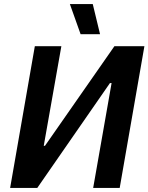

<svg xmlns="http://www.w3.org/2000/svg" viewBox="-20 -928 733 948"><path d="M30 0H164L523 -518H531L440 0H571L693 -700H545L202 -208H196L283 -700H152ZM378 -759H474L438 -908H325Z"/></svg>

Font: Fixel Text 20240404 SemiBold
Style: Italic
Weight: 600
Width: 4
Italic angle: -10°
Designer: AlfaBravo + MacPaw
Foundry: Kyrylo Tkachov, Marchela Mozhyna, Serhii Makarenko, Maria Weinstein, Zakhar Kryvoshyya
Version: Version 1.211;Glyphs 3.2 (3225)